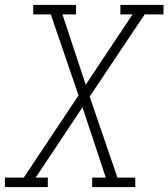

<svg xmlns="http://www.w3.org/2000/svg" viewBox="-35 -755 680 775"><path d="M-15 0V-38H61L282 -370L170 -697H99V-735H272V-697H217L311 -413L500 -697H451V-735H625V-697H549L327 -365L439 -38H511V0H337V-38H392L298 -322L109 -38H158V0Z"/></svg>

Font: Iosevka Etoile XLtObl
Style: Regular
Weight: 200
Italic angle: -9°
Designer: Belleve Invis
Foundry: Belleve Invis
Version: Version 15.5.2; ttfautohint (v1.8.4)